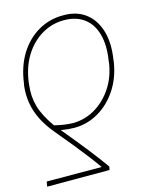

<svg xmlns="http://www.w3.org/2000/svg" viewBox="-130 -624 672 877"><g transform="rotate(-15 205.5 -185.5)"><path d="M277.3 183.6H-17.6L-13.7 160.2L246.1 161.1Q225.6 131.8 202.6 101.8Q179.7 71.8 150.1 35.2Q120.6 -1.5 79.1 -50.8Q46.4 -89.8 27.1 -129.2Q7.8 -168.5 1.5 -208.5Q-4.9 -248.5 0 -289.1L2 -299.8Q12.7 -378.9 48.3 -435.8Q84 -492.7 137.7 -523.4Q191.4 -554.2 255.9 -553.7Q318.4 -554.2 360.4 -522.5Q402.3 -490.7 419.7 -433.3Q437 -376 424.8 -297.9L423.8 -288.1Q412.6 -216.3 376.5 -161.1Q340.3 -106 287.1 -75Q233.9 -43.9 171.9 -43.9Q159.2 -43.9 144 -45.4Q128.9 -46.9 109.4 -49.8Q139.2 -14.2 163.8 16.4Q188.5 46.9 209 73Q229.5 99.1 247.1 122.6Q264.6 146 280.3 168ZM401.4 -288.1 402.3 -297.9Q414.1 -371.1 399.4 -423.3Q384.8 -475.6 347.2 -503.4Q309.6 -531.2 252 -531.2Q195.8 -531.2 147.5 -502.7Q99.1 -474.1 66.7 -422.4Q34.2 -370.6 24.4 -299.8L23.4 -289.1Q16.1 -234.9 29.8 -186Q43.5 -137.2 85 -79.1Q110.8 -72.8 132.3 -69.8Q153.8 -66.9 171.9 -66.4Q228 -66.9 276.4 -95.2Q324.7 -123.5 358.2 -173.6Q391.6 -223.6 401.4 -288.1Z"/></g></svg>

Font: Inter 28pt Thin
Style: Italic
Weight: 250
Italic angle: -9.3988°
Designer: Rasmus Andersson
Foundry: rsms
Version: Version 4.001;git-66647c0bb